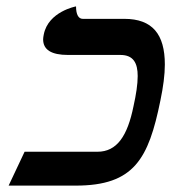

<svg xmlns="http://www.w3.org/2000/svg" viewBox="-20 -581 536 601"><path d="M398 -249C379 -155 346 -106 285 -106H57L7 0H217C400 0 445 -84 482 -266C491 -309 496 -347 496 -379C496 -474 457 -522 369 -522H239C226 -522 218 -535 218 -561C218 -561 131 -545 117 -473C116 -468 115 -462 115 -458C115 -425 141 -409 193 -409H357C398 -409 411 -383 411 -343C411 -317 406 -285 398 -249Z"/></svg>

Font: Libertinus Serif
Style: Bold Italic
Weight: 700
Italic angle: -12°
Designer: Philipp H. Poll, Khaled Hosny
Foundry: Caleb Maclennan
Version: Version 7.050;RELEASE